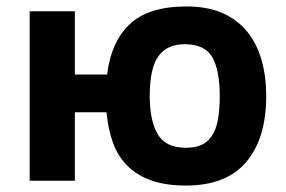

<svg xmlns="http://www.w3.org/2000/svg" viewBox="-20 -560 887 595"><path d="M556 15Q493 15 448.5 -1Q404 -17 374.5 -46.5Q345 -76 330 -118Q315 -160 310 -212H212V0H72V-525H212V-329H312Q324 -430 382 -485Q440 -540 558 -540Q623 -540 669.5 -519.5Q716 -499 746 -462Q776 -425 790.5 -374Q805 -323 805 -262Q805 -132 743.5 -58.5Q682 15 556 15ZM444 -262Q444 -187 468.5 -144.5Q493 -102 557 -102Q584 -102 603.5 -110.5Q623 -119 636 -138Q649 -157 655 -187.5Q661 -218 661 -262Q661 -342 638 -382.5Q615 -423 552 -423Q498 -423 471 -386Q444 -349 444 -262Z"/></svg>

Font: PT Sans Caption
Style: Bold
Weight: 700
Designer: A.Korolkova, O.Umpeleva, V.Yefimov
Foundry: ParaType Ltd
Version: Version 2.003W OFL